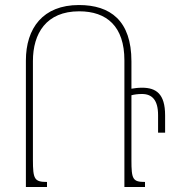

<svg xmlns="http://www.w3.org/2000/svg" viewBox="-20 -744 695 764"><path d="M167 0V-20C117 -20 111 -31 111 -108V-501C111 -611 164 -699 295 -699C405 -699 475 -639 475 -504V0H557V-20C508 -20 503 -31 503 -107V-365C515 -368 528 -370 545 -370C585 -370 609 -346 609 -286V-216H637V-285C637 -371 601 -395 545 -395C529 -395 515 -393 503 -391V-500C503 -662 419 -724 294 -724C151 -724 83 -632 83 -503V0Z"/></svg>

Font: Noto Serif Armenian SemiCondensed Thin
Style: Regular
Weight: 100
Width: 4
Designer: Monotype Design Team
Foundry: Monotype Imaging Inc.
Version: Version 2.008